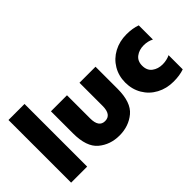

<svg xmlns="http://www.w3.org/2000/svg" viewBox="-82 -1170 1608 1608"><g transform="rotate(-45 721.5 -366.5)"><path d="M61 -742H251V0H61Z M364 -281V-542H554V-268Q554 -163 627 -163Q702 -163 702 -268V-542H892V-281Q892 -121 814.5 -56.5Q737 8 627 8Q518 8 441 -56.5Q364 -121 364 -281Z M974 -272Q974 -351 1012 -415Q1050 -479 1117 -515Q1184 -551 1267 -551Q1339 -551 1393 -531V-363Q1354 -384 1304 -384Q1250 -384 1212 -355.5Q1174 -327 1174 -272Q1174 -215 1212 -186.5Q1250 -158 1304 -158Q1328 -158 1352 -163.5Q1376 -169 1393 -178V-10Q1339 9 1267 9Q1184 9 1117 -27Q1050 -63 1012 -127.5Q974 -192 974 -272Z"/></g></svg>

Font: Chess Sans ExtraBold
Style: Regular
Weight: 800
Designer: Wolf Bōese
Foundry: Wolf Bōese
Version: Version 7.223